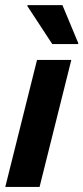

<svg xmlns="http://www.w3.org/2000/svg" viewBox="-20 -736 328 756"><path d="M0.8 0 125.8 -500H260.8L135.8 0ZM185.8 -562.5 87.5 -712.5 88.3 -715.8H225.8L288.3 -565.8L287.5 -562.5Z"/></svg>

Font: Funnel Sans Light
Style: Bold Italic
Weight: 700
Italic angle: -14.036°
Version: Version 1.000